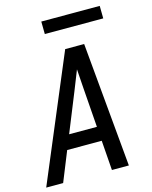

<svg xmlns="http://www.w3.org/2000/svg" viewBox="-134 -1008 867 1095"><g transform="rotate(-15 300.0 -461.0)"><path d="M0 0 309 -735H421L488 0H388L375 -176H171L100 0ZM205 -260H369L352 -490Q350 -519 348 -548Q346 -577 344 -606Q332 -577 321 -548Q310 -519 298 -490ZM219 -848 218 -922H563L564 -848Z"/></g></svg>

Font: Iosevka Medium Extended
Style: Italic
Weight: 500
Width: 7
Italic angle: -9°
Monospace: yes
Designer: Belleve Invis
Foundry: Belleve Invis
Version: Version 32.5.0; ttfautohint (v1.8.4)